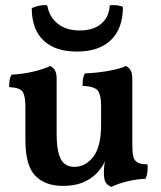

<svg xmlns="http://www.w3.org/2000/svg" viewBox="-20 -727 633 756"><path d="M228 5Q158 5 119 -35Q80 -75 80 -176V-307Q80 -347 70 -364.5Q60 -382 16 -384Q16 -398 17.5 -410Q19 -422 25 -433Q69 -435 111 -445Q153 -455 177 -467Q188 -463 195.5 -451.5Q203 -440 203 -417V-200Q203 -133 219 -101.5Q235 -70 273 -70Q317 -70 347.5 -110Q378 -150 378 -234V-312Q378 -352 365.5 -369.5Q353 -387 305 -389Q305 -403 306.5 -415Q308 -427 314 -438Q364 -440 408 -448Q452 -456 475 -467Q486 -463 493.5 -451.5Q501 -440 501 -417V-133L394 -97Q389 -81 379.5 -67.5Q370 -54 359 -43Q335 -20 303.5 -7.5Q272 5 228 5ZM418 9Q404 3 396.5 -8Q389 -19 389 -49Q389 -63 391.5 -83.5Q394 -104 400 -132L501 -155Q501 -127 505 -110.5Q509 -94 522 -87Q535 -80 561 -80Q562 -66 560.5 -51Q559 -36 553 -23Q521 -22 484 -13.5Q447 -5 418 9ZM464 -700Q464 -615 417 -569.5Q370 -524 283 -524Q197 -524 151 -568Q105 -612 105 -695Q118 -701 134 -704.5Q150 -708 166 -706Q174 -660 207.5 -633.5Q241 -607 294 -607Q347 -607 378.5 -633.5Q410 -660 412 -706Q428 -708 441.5 -706Q455 -704 464 -700Z"/></svg>

Font: Vollkorn SemiBold
Style: Regular
Weight: 600
Designer: Friedrich Althausen
Foundry: Friedrich Althausen
Version: Version 5.000